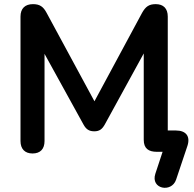

<svg xmlns="http://www.w3.org/2000/svg" viewBox="-20 -733 935 927"><path d="M885 -29C900 -75 878 -103 829 -103H790V-653C790 -692 769 -713 732 -713C699 -713 683 -701 666 -671L436 -244L205 -671C189 -701 172 -713 139 -713C101 -713 79 -692 79 -653V-52C79 -14 100 8 137 8C175 8 195 -14 195 -52V-473L383 -132C395 -110 409 -99 435 -99C460 -99 473 -109 486 -132L674 -475V-58C674 -16 697 0 738 0H765L730 106C706 180 808 199 830 135Z"/></svg>

Font: Nunito
Style: Bold
Weight: 700
Designer: Vernon Adams
Foundry: Vernon Adams
Version: Version 3.602